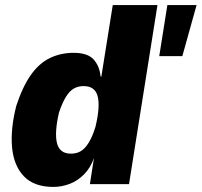

<svg xmlns="http://www.w3.org/2000/svg" viewBox="-20 -725 794 756"><path d="M190 11Q114 11 74 -31Q34 -73 27.5 -145Q21 -217 44 -308Q69 -384 101.5 -430Q134 -476 176.5 -496.5Q219 -517 270 -517Q325 -517 348.5 -491Q372 -465 376 -424L379 -423L424 -705H600L488 0H334L350 -103Q337 -65 311.5 -39Q286 -13 254.5 -1Q223 11 190 11ZM259 -120Q282 -120 298.5 -130Q315 -140 329.5 -163.5Q344 -187 356 -226Q375 -306 364.5 -346Q354 -386 309 -386Q288 -386 271 -376.5Q254 -367 239.5 -343.5Q225 -320 212 -281Q194 -202 204.5 -161Q215 -120 259 -120ZM607 -504 639 -705H754L698 -504Z"/></svg>

Font: Nunito Sans 7pt Condensed Black
Style: Italic
Weight: 900
Width: 3
Italic angle: -9°
Designer: Vernon Adams
Foundry: Vernon Adams
Version: Version 3.101;gftools[0.9.27]